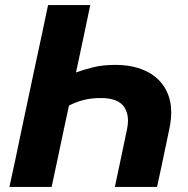

<svg xmlns="http://www.w3.org/2000/svg" viewBox="-20 -733 737 753"><path d="M17 0Q29.5 -57.5 41 -111Q52 -164.5 66.5 -233L117.5 -473.5Q132.5 -542.5 144.2 -597.8Q156 -653 168.5 -713H334Q323 -660 312 -608Q300.5 -555.5 287 -490.5L278 -449Q310.5 -460.5 346.8 -469.5Q383 -478.5 433.5 -478.5Q508 -478.5 561.8 -449.5Q615.5 -420.5 638.5 -364.5Q651.5 -332.5 651.5 -292.5Q651.5 -262 644 -227Q641.5 -215 639.5 -205.5Q637.5 -195.5 635 -183.5Q623.5 -130 615 -88.5Q606 -46.5 596 0H430.5Q441 -49.5 450.8 -95.8Q460.5 -142 473 -201.5L478.5 -228Q482 -245 482 -260.5Q482 -292 466 -315Q441.5 -348.5 375 -348.5Q339 -348.5 308.8 -341Q278.5 -333.5 250.5 -319L232 -233Q217.5 -164.5 206.2 -111Q195 -57.5 182.5 0Z"/></svg>

Font: Heraclito
Style: Bold Italic
Weight: 700
Italic angle: -12°
Designer: Kostas Bartsokas (font) & Cristiano Sobral (main changes)
Foundry: Kostas Bartsokas (font) & Cristiano Sobral (main changes)
Version: Version 1.00;July 8, 2020;FontCreator 13.0.0.2655 64-bit